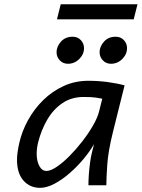

<svg xmlns="http://www.w3.org/2000/svg" viewBox="-20 -883 675 915"><path d="M486.8 0H401.4Q401.4 -22 403.3 -50.8Q405.3 -79.6 409.2 -108.2Q413.1 -136.7 418.5 -157.7L428.2 -196.3Q407.7 -160.6 377 -124Q346.2 -87.4 310.3 -56.4Q274.4 -25.4 238.3 -6.6Q202.1 12.2 170.9 12.2Q122.6 12.2 91.8 -22.5Q61 -57.1 61 -122.1Q61 -139.6 64 -159.4Q66.9 -179.2 71.8 -201.2Q84.5 -257.8 113.8 -310.8Q143.1 -363.8 186 -406Q229 -448.2 283.4 -473.1Q337.9 -498 400.9 -498Q448.2 -498 493.7 -491.9Q539.1 -485.8 573.7 -476.1L518.1 -253.4Q495.6 -163.1 491.2 -98.1Q486.8 -33.2 486.8 0ZM452.1 -351.6 467.3 -412.6Q456.1 -415 435.8 -418Q415.5 -420.9 378.9 -420.9Q320.3 -420.9 276.9 -391.1Q233.4 -361.3 205.1 -312.5Q176.8 -263.7 162.1 -206.1Q154.8 -176.8 154.8 -150.9Q154.8 -115.2 167.5 -91.8Q180.2 -68.4 201.2 -68.4Q221.2 -68.4 250.2 -87.9Q279.3 -107.4 311.3 -139.6Q343.3 -171.9 372.6 -209.7Q401.9 -247.6 423.3 -284.9Q444.8 -322.3 452.1 -351.6ZM585.4 -653.3Q585.4 -624.5 562.7 -601.8Q540 -579.1 508.8 -579.1Q485.4 -579.1 470 -595.5Q454.6 -611.8 454.6 -634.3Q454.6 -661.1 475.6 -684.6Q496.6 -708 531.2 -708Q555.2 -708 570.3 -691.9Q585.4 -675.8 585.4 -653.3ZM380.4 -653.3Q380.4 -624.5 357.7 -601.8Q335 -579.1 303.7 -579.1Q280.3 -579.1 264.9 -595.5Q249.5 -611.8 249.5 -634.3Q249.5 -661.1 270.5 -684.6Q291.5 -708 326.2 -708Q350.1 -708 365.2 -691.9Q380.4 -675.8 380.4 -653.3ZM251.5 -791 269.5 -862.8H635.3L617.2 -791Z"/></svg>

Font: Andika
Style: Italic
Weight: 400
Italic angle: -14°
Designer: Victor Gaultney, Annie Olsen, Julie Remington, Don Collingsworth, Eric Hays, Becca Hirsbrunner
Foundry: SIL International
Version: Version 6.101